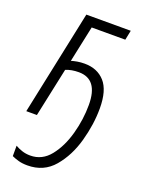

<svg xmlns="http://www.w3.org/2000/svg" viewBox="-146 -604 700 918"><g transform="rotate(20 204.5 -145.0)"><path d="M344 -132Q344 -224 306 -266.5Q268 -309 203 -309Q183 -309 166 -306Q149 -303 136 -299L175 -483H346L356 -532H130L18 0H72L125 -249Q153 -261 191 -261Q289 -261 289 -130Q289 -56 268.5 18.5Q248 93 208 143Q168 193 108 193Q85 193 65.5 186.5Q46 180 31 171V224Q46 231 65.5 236.5Q85 242 111 242Q194 242 245 182Q296 122 320 35.5Q344 -51 344 -132Z"/></g></svg>

Font: Noto Sans UI SemiCondensed Light
Style: Italic
Weight: 300
Width: 4
Designer: Monotype Design Team
Foundry: Monotype Imaging Inc.
Version: 1.001